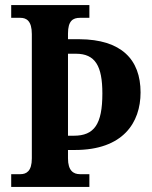

<svg xmlns="http://www.w3.org/2000/svg" viewBox="-20 -734 598 754"><path d="M24 0H331V-50H294C268 -50 247 -64 247 -112V-145H274C463 -145 532 -252 532 -371C532 -501 456 -579 292 -580H247V-602C247 -652 266 -664 294 -664H331V-714H24V-664H60C84 -664 105 -652 105 -600V-112C105 -62 84 -50 60 -50H24ZM270 -201H247V-523H278C354 -523 382 -475 382 -367C382 -246 350 -201 270 -201Z"/></svg>

Font: Noto Serif Armenian Condensed
Style: Bold
Weight: 700
Width: 3
Designer: Monotype Design Team
Foundry: Monotype Imaging Inc.
Version: Version 2.008